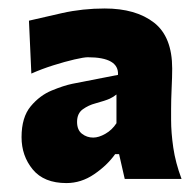

<svg xmlns="http://www.w3.org/2000/svg" viewBox="-20 -748 450 441"><path d="M132.5 -327.5Q81 -327.5 55.2 -358.8Q29.5 -390 29.5 -433Q29.5 -478.5 50.5 -503.8Q71.5 -529 99 -540.2Q126.5 -551.5 146 -555.5L251 -576Q253.5 -616.5 181.5 -616.5Q173 -616.5 151.2 -611.5Q129.5 -606.5 102.5 -598Q75.5 -589.5 52 -579L46.5 -700.5Q75.5 -707.5 122.8 -718Q170 -728.5 220.5 -728.5Q292 -728.5 333.8 -696Q375.5 -663.5 375.5 -590.5Q375.5 -571.5 374.2 -544.8Q373 -518 373 -498V-472.5Q373 -443.5 378 -409Q383 -374.5 397 -337H266.5L253.5 -394H244.5Q226 -368 196.2 -347.8Q166.5 -327.5 132.5 -327.5ZM194 -432Q207 -432 222.2 -440.8Q237.5 -449.5 247.5 -465V-531Q241 -525.5 231.8 -521.2Q222.5 -517 199 -510.5Q183.5 -506.5 170.2 -497Q157 -487.5 157 -468Q157 -449.5 168.2 -440.8Q179.5 -432 194 -432Z"/></svg>

Font: Commissioner Flair ExtraBold
Style: Regular
Weight: 800
Designer: Kostas Bartsokas
Foundry: Kostas Bartsokas
Version: Version 1.000; ttfautohint (v1.8.3)